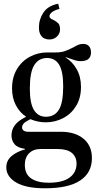

<svg xmlns="http://www.w3.org/2000/svg" viewBox="-20 -799 534 1036"><path d="M14 104Q14 67 42.5 43Q71 19 115 7V4Q75 -1 58.5 -21Q42 -41 42 -68Q42 -127 108 -162L121 -169Q86 -192 65.5 -231.5Q45 -271 45 -322Q45 -382 71.5 -426Q98 -470 141.5 -493Q185 -516 234 -516H235H279Q310 -516 329.5 -523Q349 -530 375 -543Q392 -553 403 -557.5Q414 -562 429 -562Q449 -562 460 -550Q471 -538 471 -516Q471 -493 457.5 -481Q444 -469 414 -469Q401 -469 387.5 -473Q374 -477 360 -482L334 -491V-489Q372 -465 394.5 -424.5Q417 -384 417 -330Q417 -270 390.5 -227Q364 -184 320.5 -161.5Q277 -139 227 -139Q184 -139 144 -156L124 -145Q99 -131 99 -112Q99 -101 107.5 -94.5Q116 -88 133 -88H309Q385 -88 430.5 -50.5Q476 -13 476 54Q476 133 412.5 175Q349 217 223 217Q120 217 67 185.5Q14 154 14 104ZM393 84Q393 47 367.5 26Q342 5 289 5H199Q160 5 137 28Q114 51 114 90Q114 141 148.5 164Q183 187 242 187Q317 187 355 159.5Q393 132 393 84ZM321 -333Q321 -414 299 -450Q277 -486 234 -486Q189 -486 165 -448Q141 -410 141 -321Q141 -241 163.5 -205Q186 -169 228 -169Q274 -169 297.5 -206.5Q321 -244 321 -333ZM247 -711Q247 -705 252 -700.5Q257 -696 267 -692Q285 -683 294.5 -673Q304 -663 304 -640Q304 -618 287.5 -602Q271 -586 247 -586Q219 -586 204.5 -603Q190 -620 190 -650Q190 -695 214.5 -731.5Q239 -768 294 -779L301 -751Q277 -745 262 -734.5Q247 -724 247 -711Z"/></svg>

Font: RL Madena Variable
Style: Regular
Weight: 400
Designer: I Kadek Wantara Putra
Foundry: Roughlines ID
Version: Version 1.000;Glyphs 3.1.2 (3151)